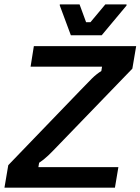

<svg xmlns="http://www.w3.org/2000/svg" viewBox="-28 -862 645 882"><path d="M-7.5 0 10 -103.3 341.7 -447.5Q375 -482.5 395 -502.1Q415 -521.7 437.5 -535.8L440.8 -555.8H112.5L127.5 -650H597.5L580 -546.7L247.5 -202.5Q214.2 -167.5 193.8 -147.9Q173.3 -128.3 151.7 -114.2L148.3 -94.2H515.8L500 0ZM297.5 -700 246.7 -836.7V-841.7H337.5L367.5 -760H387.5L455.8 -841.7H553.3V-836.7L439.2 -700Z"/></svg>

Font: Familjen Grotesk GF Medium
Style: Italic
Weight: 500
Designer: Anders Wikstroem, Jonas Baeckman, Matilda Gysing, Kristian Moeller
Foundry: Familjen STHML AB
Version: Version 2.000; Beta; Release 4; Build 6